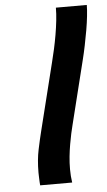

<svg xmlns="http://www.w3.org/2000/svg" viewBox="-55 -810 471 846"><g transform="rotate(-5 181.0 -387.0)"><path d="M361.8 -773.9Q361.8 -753.4 358.6 -724.6Q355.5 -695.8 349.9 -663.3Q344.2 -630.9 337.4 -597.4Q330.6 -564 323.2 -534.7L252.9 -251.5Q249 -236.8 244.4 -215.6Q239.7 -194.3 235.4 -168.9Q231 -143.6 228 -115.5Q225.1 -87.4 225.1 -59.1Q225.1 -28.3 229.5 0H87.9Q87.4 -5.4 86.9 -13.2Q86.4 -21 86.2 -29.1Q85.9 -37.1 85.7 -44.4Q85.4 -51.8 85.4 -56.6Q85.4 -112.8 95 -158.2Q104.5 -203.6 113.3 -238.3L187 -534.7Q193.8 -561.5 200.7 -592.3Q207.5 -623 212.9 -654.5Q218.3 -686 221.7 -716.6Q225.1 -747.1 225.1 -773.9Z"/></g></svg>

Font: Andika New Basic
Style: Bold Italic
Weight: 700
Italic angle: -14°
Designer: Victor Gaultney, Annie Olsen, Pablo Ugerman
Foundry: SIL International
Version: Version 5.500